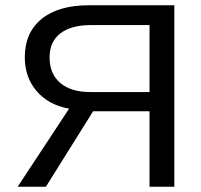

<svg xmlns="http://www.w3.org/2000/svg" viewBox="-20 -708 762 728"><path d="M154 0H47L242 -296Q164 -310 119 -362.5Q74 -415 74 -491Q74 -584 137.5 -636Q201 -688 317 -688H641V0H547V-286H333ZM168 -490Q168 -428 208.5 -393.5Q249 -359 322 -359H547V-613H326Q250 -613 209 -581.5Q168 -550 168 -490Z"/></svg>

Font: Libra Sans
Style: Regular
Weight: 400
Foundry: Context Ltd
Version: Version 1.002